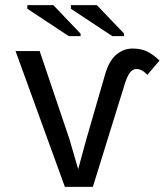

<svg xmlns="http://www.w3.org/2000/svg" viewBox="-20 -727 641 747"><path d="M496.1 -538.1Q531.2 -538.1 555.4 -525.1Q579.6 -512.2 600.6 -491.2L553.2 -436Q532.2 -458.5 510.7 -458.5Q496.1 -458.5 485.1 -443.8Q474.1 -429.2 464.4 -397L341.3 0H232.4L40.5 -528.3H134.3L250.5 -184.6Q256.8 -165 284.2 -68.8L315.4 -183.6L389.2 -438.5Q404.8 -491.7 433.1 -514.9Q461.4 -538.1 496.1 -538.1ZM417 -586.4 255.9 -692.9V-707H356.9L462.9 -596.2V-586.4ZM247.6 -586.4 86.4 -692.9V-707H187.5L293.5 -596.2V-586.4Z"/></svg>

Font: Cousine
Style: Regular
Weight: 400
Monospace: yes
Designer: Steve Matteson
Foundry: Ascender Corporation
Version: Version 1.20